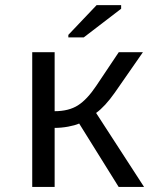

<svg xmlns="http://www.w3.org/2000/svg" viewBox="-20 -733 640 753"><path d="M106.4 -528.3H194.3V-296.9Q249.5 -296.9 285.6 -319.8Q321.8 -342.8 357.9 -397L445.8 -528.3H540.5L430.2 -369.6Q392.1 -315.4 356.9 -290L544.9 0H445.3L290.5 -248.5Q273.9 -241.2 247.1 -236.3Q220.2 -231.4 194.3 -231.4V0H106.4ZM248 -586.4V-596.2L358.9 -712.9H455.1V-698.7L308.6 -586.4Z"/></svg>

Font: Courier New
Style: Regular
Weight: 400
Designer: Steve Matteson
Foundry: Ascender Corporation
Version: Version 2.00.3